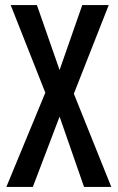

<svg xmlns="http://www.w3.org/2000/svg" viewBox="-20 -734 462 754"><path d="M417 0H310L214 -276L109 0H5L158 -370L22 -714H125L214 -459L303 -714H407L270 -366Z"/></svg>

Font: Noto Sans Thai ExtCond Med
Style: Regular
Weight: 500
Width: 2
Designer: Monotype Design Team
Foundry: Monotype Imaging Inc.
Version: Version 2.002; ttfautohint (v1.8.4.7-5d5b)